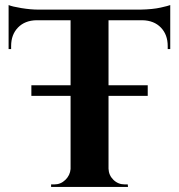

<svg xmlns="http://www.w3.org/2000/svg" viewBox="-20 -739 706 759"><path d="M409 -659V-402H564V-360H409V-72Q410 -46 428.5 -28Q447 -10 473 -10H485L486 0H182V-10H195Q220 -10 238.5 -28Q257 -46 259 -71V-360H104V-402H259V-659H124Q78 -658 51 -630Q24 -602 24 -557V-545H14V-719Q28 -713 64.5 -707Q101 -701 132 -701H535Q584 -702 615 -709Q646 -716 653 -719V-545H643V-557Q643 -602 616 -630Q589 -658 543 -659Z"/></svg>

Font: Cinzel Decorative
Style: Bold
Weight: 700
Version: Version 1.002;PS 001.002;hotconv 1.0.56;makeotf.lib2.0.21325